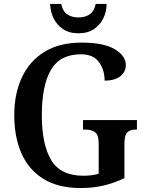

<svg xmlns="http://www.w3.org/2000/svg" viewBox="-20 -939 738 969"><path d="M387 10Q274 10 199.5 -36Q125 -82 88.5 -164.5Q52 -247 52 -358Q52 -466 90.5 -548.5Q129 -631 204.5 -677.5Q280 -724 392 -724Q502 -724 558.5 -691Q615 -658 615 -610Q615 -576 587 -554Q559 -532 508 -532Q508 -586 479.5 -625.5Q451 -665 388 -665Q283 -665 237 -586Q191 -507 191 -358Q191 -210 238.5 -131Q286 -52 401 -52Q421 -52 441 -54.5Q461 -57 478 -62V-216Q478 -258 460 -271.5Q442 -285 410 -285H399V-333H671V-285H664Q637 -285 622.5 -271Q608 -257 608 -212V-40Q556 -15 502.5 -2.5Q449 10 387 10ZM376 -771Q329 -771 297.5 -792.5Q266 -814 250 -847.5Q234 -881 233 -919H289Q296 -883 319 -867Q342 -851 376 -851Q410 -851 433 -867Q456 -883 463 -919H518Q518 -881 502 -847.5Q486 -814 454.5 -792.5Q423 -771 376 -771Z"/></svg>

Font: Noto Serif Myanmar SemiCondensed SemiBold
Style: Regular
Weight: 600
Width: 4
Designer: Ben Mitchell and the Monotype Design Team
Foundry: Monotype Imaging Inc.
Version: Version 2.106; ttfautohint (v1.8.4.7-5d5b)